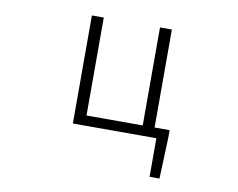

<svg xmlns="http://www.w3.org/2000/svg" viewBox="-78 -637 1157 933"><g transform="rotate(10 500.0 -171.0)"><path d="M697.3 -49.8H771.5V-14.6L763.7 190.4H714.8V0H302.7V-533.2H361.3V-49.8H638.7V-533.2H697.3Z"/></g></svg>

Font: GenEi Gothic M Light
Style: Regular
Weight: 300
Designer: o_tamon (Modified); [Source Han Sans]
Ryoko NISHIZUKA  (kana & ideographs); Paul D. Hunt (Latin, Greek & Cyrillic); Wenl
Version: Version 1.1a;Original Version 1.004